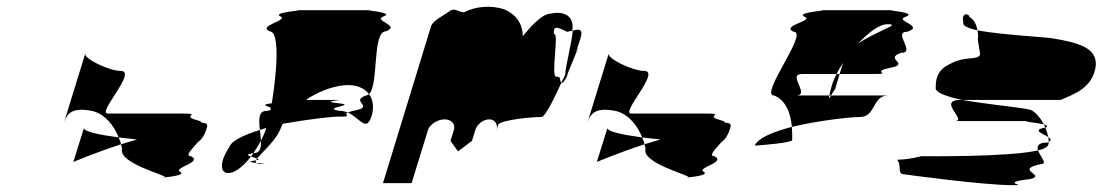

<svg xmlns="http://www.w3.org/2000/svg" viewBox="-20 -725 3233 563"><path d="M168 -367 230 -568C225 -553 301 -517 334 -517C384 -517 263 -392 296 -392H515C574 -392 512 -386 553 -374C565 -371 571 -368 572 -365C584 -365 590 -361 587 -352C580 -328 571 -315 561 -309C546 -291 520 -267 540 -267C575 -249 490 -234 507 -222C526 -213 485 -207 465 -205C466 -212 325 -247 338 -289C337 -293 336 -298 335 -302C350 -307 366 -311 382 -316L328 -322C314 -358 287 -390 253 -399C193 -412 177 -393 168 -367ZM195 -250C195 -250 253 -275 335 -302C334 -309 330 -315 328 -322C269 -330 228 -339 226 -349ZM465 -205C458 -204 452 -204 457 -204H464Z M652 -293C618 -242 627 -208 662 -220C679 -226 698 -243 716 -266C706 -269 700 -272 723 -276C730 -287 738 -299 745 -312C744 -322 744 -333 742 -344C694 -329 658 -312 652 -293ZM771 -633C733 -650 828 -665 802 -677C776 -689 877 -695 852 -695H1066C1041 -695 1140 -689 1105 -677C1071 -665 1158 -650 1111 -633C1071 -633 1091 -475 1062 -449C1048 -468 1022 -478 990 -475C954 -472 912 -456 877 -432H953C1015 -432 905 -429 974 -422C1030 -416 918 -409 976 -400C984 -400 993 -398 1000 -395C984 -387 1019 -383 971 -383C952 -383 882 -375 809 -362L806 -356C793 -315 749 -280 734 -260C730 -262 721 -264 716 -266C719 -269 721 -272 723 -276H724C743 -276 746 -292 745 -312C751 -324 757 -337 761 -350C754 -348 749 -346 742 -344C739 -373 737 -400 762 -400C766 -401 771 -401 773 -402C774 -404 773 -407 774 -409C764 -414 741 -418 777 -422C791 -507 802 -633 771 -633ZM726 -254C728 -254 730 -255 731 -255C729 -252 730 -249 732 -247C717 -249 703 -251 726 -254ZM731 -255C742 -257 739 -258 734 -260C732 -258 732 -257 731 -255ZM732 -247C734 -245 738 -244 746 -244C769 -244 749 -245 732 -247ZM1000 -395C1036 -379 1054 -335 1070 -386C1077 -410 1074 -433 1062 -449C1059 -447 1056 -445 1053 -445C1005 -428 1080 -413 1021 -401C1010 -399 1004 -397 1000 -395Z M1103 -188H1187L1235 -344C1240 -360 1263 -375 1284 -375C1304 -375 1316 -361 1311 -344L1301 -312L1323 -281L1364 -312L1374 -344C1379 -361 1397 -375 1415 -375C1431 -375 1441 -360 1436 -344L1441 -360C1454 -374 1539 -382 1568 -382C1578 -382 1603 -432 1626 -482C1618 -494 1628 -500 1611 -500C1594 -500 1621 -637 1604 -624C1603 -648 1609 -649 1642 -632C1647 -632 1653 -634 1658 -635C1666 -682 1628 -693 1595 -685C1568 -685 1532 -642 1513 -619C1512 -662 1488 -685 1458 -698C1419 -710 1376 -707 1341 -689C1324 -689 1314 -704 1298 -692C1282 -680 1249 -665 1244 -648ZM1658 -634V-635C1675 -639 1692 -644 1682 -612C1682 -612 1677 -595 1669 -573C1675 -585 1677 -589 1674 -580C1677 -591 1661 -548 1647 -515C1644 -509 1644 -504 1642 -500H1641L1640 -498L1642 -499C1639 -494 1637 -491 1636 -490C1632 -483 1627 -480 1626 -482C1629 -490 1634 -497 1637 -505C1638 -530 1665 -639 1658 -634ZM1642 -500V-499Z M1703 -367 1765 -568C1760 -553 1836 -517 1869 -517C1919 -517 1798 -392 1831 -392H2050C2109 -392 2047 -386 2088 -374C2100 -371 2106 -368 2107 -365C2119 -365 2125 -361 2122 -352C2115 -328 2106 -315 2096 -309C2081 -291 2055 -267 2075 -267C2110 -249 2025 -234 2042 -222C2061 -213 2020 -207 2000 -205C2001 -212 1860 -247 1873 -289C1872 -293 1871 -298 1870 -302C1885 -307 1901 -311 1917 -316L1863 -322C1849 -358 1822 -390 1788 -399C1728 -412 1712 -393 1703 -367ZM1730 -250C1730 -250 1788 -275 1870 -302C1869 -309 1865 -315 1863 -322C1804 -330 1763 -339 1761 -349ZM2000 -205C1993 -204 1987 -204 1992 -204H1999Z M2193 -298C2207 -299 2310 -306 2303 -316C2303 -329 2303 -341 2302 -353C2249 -339 2203 -321 2193 -298ZM2250 -445C2205 -445 2353 -632 2307 -632C2268 -650 2369 -664 2339 -676C2310 -689 2417 -695 2389 -695H2597C2569 -695 2674 -689 2636 -676C2599 -664 2693 -650 2641 -632C2595 -632 2668 -570 2622 -570C2570 -552 2652 -538 2590 -526C2529 -514 2603 -508 2540 -508H2442L2452 -541C2446 -530 2438 -519 2433 -508H2332C2286 -508 2359 -445 2313 -445H2412C2409 -433 2413 -437 2417 -445H2584C2538 -445 2548 -382 2502 -382C2476 -382 2381 -372 2302 -353C2298 -398 2282 -432 2250 -445ZM2419 -474C2415 -460 2413 -451 2412 -445H2417C2421 -453 2429 -464 2429 -464L2442 -508H2433C2427 -496 2422 -485 2419 -474ZM2496 -597C2551 -635 2625 -654 2583 -654C2558 -654 2527 -630 2496 -597Z M2614 -251C2622 -239 2612 -214 2630 -214C2630 -214 2862 -182 2949 -182C3003 -182 2901 -188 3001 -200C3051 -212 2950 -227 3033 -244C3053 -244 3030 -266 3024 -284C2936 -264 2697 -267 2682 -267C2616 -250 2606 -263 2614 -251ZM2724 -470C2719 -454 2755 -442 2801 -432H3090C3129 -449 3185 -467 3193 -532C3198 -586 3139 -600 3070 -612C3055 -616 2921 -622 2846 -636C2848 -626 2849 -617 2847 -610L2854 -566C2849 -549 2822 -559 2784 -546C2758 -534 2723 -523 2724 -470ZM2805 -658C2797 -689 2821 -687 2823 -675C2836 -668 2844 -652 2846 -636C2820 -642 2802 -649 2805 -658ZM2779 -370C2820 -370 2724 -432 2798 -432H2801C2876 -419 2971 -410 2998 -404C3013 -401 3030 -381 3041 -360C3019 -366 2959 -370 3006 -370ZM3041 -360C3042 -357 3044 -354 3045 -351H3047C3054 -354 3050 -357 3041 -360ZM3024 -284C3020 -296 3023 -307 3052 -307C3053 -308 3054 -308 3055 -309C3055 -306 3055 -303 3054 -301C3052 -294 3041 -288 3024 -284ZM3045 -351C3049 -342 3052 -331 3054 -323C3039 -333 3004 -343 3045 -351ZM3054 -323C3055 -318 3055 -313 3055 -309C3065 -314 3061 -318 3054 -323Z"/></svg>

Font: bitstorm
Style: exextobl
Weight: 400
Version: Version 0.2